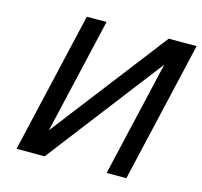

<svg xmlns="http://www.w3.org/2000/svg" viewBox="-104 -836 999 951"><g transform="rotate(15 395.0 -361.0)"><path d="M227 -722H328L191 -130L647 -722H790L623 0H522L659 -592L204 0H60Z"/></g></svg>

Font: Perun
Style: Italic
Weight: 400
Italic angle: -12°
Foundry: Copyright (c) Stefan Peev, Context Ltd, 2016
Version: Version 1.027